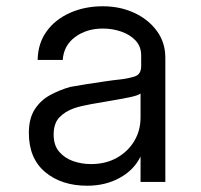

<svg xmlns="http://www.w3.org/2000/svg" viewBox="-20 -580 640 612"><path d="M258 12Q176 12 124 -31.5Q72 -75 72 -156Q72 -202 90.5 -231Q109 -260 139 -276.5Q169 -293 204 -303Q225 -307 254.5 -311.5Q284 -316 314 -320.5Q344 -325 365 -327Q390 -330 410 -336.5Q430 -343 430 -370V-403Q430 -432 412 -451Q394 -470 366 -479.5Q338 -489 308 -489Q256 -489 219.5 -462Q183 -435 180 -389H100Q101 -442 128.5 -480Q156 -518 203 -539Q250 -560 308 -560Q362 -560 407 -539.5Q452 -519 479.5 -482Q507 -445 507 -396V0H428V-81Q407 -38 361.5 -13Q316 12 258 12ZM270 -57Q317 -57 352.5 -77Q388 -97 408 -130.5Q428 -164 428 -206V-282Q421 -276 395.5 -270.5Q370 -265 336.5 -259.5Q303 -254 270 -248Q237 -242 216 -235Q186 -224 168.5 -205Q151 -186 151 -151Q151 -117 168.5 -96.5Q186 -76 213 -66.5Q240 -57 270 -57Z"/></svg>

Font: Tiny Light
Style: Regular
Weight: 300
Monospace: yes
Designer: Philipp Nurullin, Konstantin Bulenkov
Foundry: JetBrains
Version: Version 2.251; ttfautohint (v1.8.4.7-5d5b)